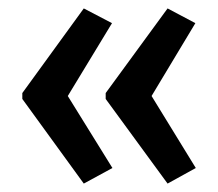

<svg xmlns="http://www.w3.org/2000/svg" viewBox="-20 -495 518 456"><path d="M33 -274V-260L179 -59L247 -96L141 -267L246 -440L179 -475ZM231 -274V-260L378 -59L445 -96L340 -267L444 -440L378 -475Z"/></svg>

Font: Noto Sans Arabic UI XCn Md
Style: Regular
Weight: 500
Width: 2
Designer: Monotype Design Team, Nadine Chahine and Nizar Qandah
Foundry: Monotype Imaging Inc.
Version: Version 2.010